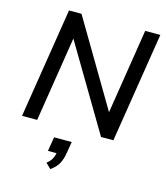

<svg xmlns="http://www.w3.org/2000/svg" viewBox="-138 -810 1027 1188"><g transform="rotate(15 375.0 -216.0)"><path d="M43 0 155 -705H235L557 -161L643 -705H740L628 0H549L226 -544L140 0ZM297 273 264 241Q286 223 295.5 206Q305 189 309 168H254L269 77H382L370 148Q364 189 348 219Q332 249 297 273Z"/></g></svg>

Font: Mulish SemiBold
Style: Italic
Weight: 600
Italic angle: -9°
Designer: Vernon Adams
Foundry: Vernon Adams
Version: Version 3.603; ttfautohint (v1.8.3)